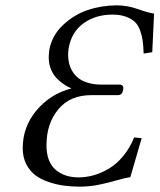

<svg xmlns="http://www.w3.org/2000/svg" viewBox="-20 -678 590 710"><path d="M412.1 -658.2Q451.2 -658.2 491 -644Q530.8 -629.9 549.8 -627.9L543 -484.9L511.2 -480Q510.3 -507.3 507.8 -526.1Q505.4 -544.9 498.3 -564.9Q491.2 -585 479 -596.7Q466.8 -608.4 446 -616.2Q425.3 -624 396 -624Q333.5 -624 289.1 -592Q244.6 -560.1 233.9 -500Q231.9 -484.4 231.9 -475.1Q231.9 -459 235.4 -444.3Q238.8 -429.7 247.3 -415Q255.9 -400.4 269.3 -389.6Q282.7 -378.9 304.4 -372.1Q326.2 -365.2 354 -365.2H421.9Q430.7 -365.2 434.1 -359.6Q437.5 -354 435.1 -345.2Q432.1 -326.2 416 -326.2H317.9Q238.8 -326.2 195.3 -273.4Q151.9 -220.7 151.9 -141.1Q151.9 -80.1 184.8 -51Q217.8 -22 271 -22Q298.3 -22 326.7 -30Q355 -38.1 383.1 -54.7Q411.1 -71.3 435.8 -101.1Q460.4 -130.9 476.1 -169.9L503.9 -167L461.9 -22.9Q441.4 -20 408.9 -10.5Q376.5 -1 343.3 5.6Q310.1 12.2 274.9 12.2Q244.1 12.2 216.6 8.5Q189 4.9 160.2 -4.9Q131.3 -14.6 110.8 -30Q90.3 -45.4 77.1 -71Q64 -96.7 64 -129.9Q64 -209 115 -269.8Q166 -330.6 244.1 -351.1Q232.4 -356 220.2 -363.5Q208 -371.1 193.4 -384.8Q178.7 -398.4 169.4 -419.4Q160.2 -440.4 160.2 -465.8Q160.2 -474.6 162.1 -492.2Q171.4 -545.9 212.2 -584.7Q252.9 -623.5 304.7 -640.9Q356.4 -658.2 412.1 -658.2Z"/></svg>

Font: Common Serif News
Style: Italic
Weight: 450
Italic angle: -12°
Designer: Philipp H. Poll, Khaled Hosny
Foundry: Stefan Peev, Context Ltd.
Version: Version 1.026